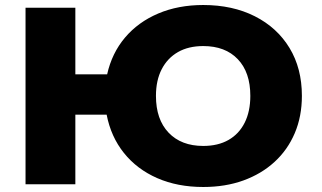

<svg xmlns="http://www.w3.org/2000/svg" viewBox="-20 -736 1285 767"><path d="M792 11Q689 11 608 -24.5Q527 -60 475 -125Q423 -190 406 -278H281V0H82V-705H281V-439H408Q427 -524 479.5 -586Q532 -648 612 -682Q692 -716 792 -716Q909 -716 998 -671Q1087 -626 1136.5 -544.5Q1186 -463 1186 -353Q1186 -271 1157.5 -204Q1129 -137 1076.5 -89Q1024 -41 952 -15Q880 11 792 11ZM792 -153Q851 -153 893 -177Q935 -201 957.5 -246Q980 -291 980 -353Q980 -447 930 -499.5Q880 -552 792 -552Q733 -552 691 -528Q649 -504 626 -459.5Q603 -415 603 -353Q603 -259 653.5 -206Q704 -153 792 -153Z"/></svg>

Font: Nunito Sans 10pt SemiExpanded Black
Style: Regular
Weight: 900
Width: 6
Designer: Vernon Adams
Foundry: Vernon Adams
Version: Version 3.101;gftools[0.9.27]